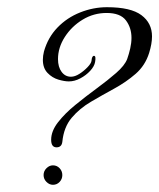

<svg xmlns="http://www.w3.org/2000/svg" viewBox="-20 -501 442 533"><path d="M137 -92Q122 -92 122 -113Q122 -137 141 -161.5Q160 -186 189.5 -210Q219 -234 249 -256Q279 -278 302.5 -298.5Q326 -319 333 -337Q338 -351 341.5 -366.5Q345 -382 345 -396Q345 -424 329.5 -444.5Q314 -465 276 -465Q240 -465 209.5 -446.5Q179 -428 160 -398.5Q141 -369 141 -337Q141 -315 151 -301.5Q161 -288 177 -288Q188 -288 200.5 -296Q213 -304 223 -314.5Q233 -325 234 -332Q235 -346 241 -346Q247 -346 244 -329Q242 -317 230.5 -304.5Q219 -292 203 -283.5Q187 -275 171 -275Q159 -275 142 -280Q125 -285 112 -298.5Q99 -312 99 -335Q99 -346 102 -358Q113 -397 139.5 -424.5Q166 -452 202.5 -466.5Q239 -481 277 -481Q343 -481 372.5 -459Q402 -437 402 -400Q402 -380 394 -354Q383 -319 356.5 -296Q330 -273 297 -255Q264 -237 232.5 -218.5Q201 -200 179 -174Q157 -148 153 -107Q151 -92 137 -92ZM127 12Q117 12 109 4Q101 -4 101 -15Q101 -26 109 -34Q117 -42 127 -42Q138 -42 145.5 -34Q153 -26 153 -15Q153 -4 145.5 4Q138 12 127 12Z"/></svg>

Font: Gwendolyn
Style: Regular
Weight: 400
Designer: Robert E. Leuschke
Foundry: Robert E. Leuschke
Version: Version 1.010; ttfautohint (v1.8.3)